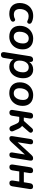

<svg xmlns="http://www.w3.org/2000/svg" viewBox="1662 -2201 727 4091"><g transform="rotate(90 2025.5 -155.5)"><path d="M277 10Q160 10 102 -51.5Q44 -113 44 -213Q44 -267 60.5 -318.5Q77 -370 111 -410.5Q145 -451 197.5 -475Q250 -499 321 -499Q357 -499 392 -490.5Q427 -482 454 -468Q479 -455 484.5 -435.5Q490 -416 482.5 -399Q475 -382 458.5 -374.5Q442 -367 422 -378Q378 -402 329 -402Q272 -402 237.5 -374Q203 -346 187.5 -303Q172 -260 172 -214Q172 -157 200.5 -122Q229 -87 295 -87Q314 -87 335.5 -92Q357 -97 381 -110Q399 -119 414 -112Q429 -105 437 -89.5Q445 -74 440.5 -55.5Q436 -37 414 -24Q388 -8 349 1Q310 10 277 10Z M760 10Q652 10 591 -50Q530 -110 530 -211Q530 -299 566.5 -363.5Q603 -428 665 -463.5Q727 -499 802 -499Q910 -499 971 -439Q1032 -379 1032 -278Q1032 -190 995.5 -125.5Q959 -61 897.5 -25.5Q836 10 760 10ZM763 -85Q809 -85 840.5 -111Q872 -137 889 -182Q906 -227 906 -282Q906 -341 877.5 -372.5Q849 -404 799 -404Q754 -404 722 -378Q690 -352 673 -307.5Q656 -263 656 -207Q656 -148 684.5 -116.5Q713 -85 763 -85Z M1143 188Q1114 188 1100 169Q1086 150 1091 116L1178 -433Q1189 -497 1250 -497Q1279 -497 1291.5 -478Q1304 -459 1299 -424L1297 -413Q1355 -499 1462 -499Q1546 -499 1596.5 -442.5Q1647 -386 1647 -288Q1647 -205 1617.5 -137.5Q1588 -70 1533 -30Q1478 10 1401 10Q1349 10 1308 -12.5Q1267 -35 1247 -80L1214 129Q1204 188 1143 188ZM1378 -85Q1424 -85 1455.5 -111Q1487 -137 1504 -182Q1521 -227 1521 -282Q1521 -341 1492.5 -372.5Q1464 -404 1414 -404Q1369 -404 1337 -378Q1305 -352 1288 -307.5Q1271 -263 1271 -207Q1271 -148 1299.5 -116.5Q1328 -85 1378 -85Z M1964 10Q1856 10 1795 -50Q1734 -110 1734 -211Q1734 -299 1770.5 -363.5Q1807 -428 1869 -463.5Q1931 -499 2006 -499Q2114 -499 2175 -439Q2236 -379 2236 -278Q2236 -190 2199.5 -125.5Q2163 -61 2101.5 -25.5Q2040 10 1964 10ZM1967 -85Q2013 -85 2044.5 -111Q2076 -137 2093 -182Q2110 -227 2110 -282Q2110 -341 2081.5 -372.5Q2053 -404 2003 -404Q1958 -404 1926 -378Q1894 -352 1877 -307.5Q1860 -263 1860 -207Q1860 -148 1888.5 -116.5Q1917 -85 1967 -85Z M2378 8Q2347 8 2332.5 -10Q2318 -28 2323 -61L2382 -439Q2391 -497 2449 -497Q2481 -497 2496 -479.5Q2511 -462 2506 -430L2485 -299H2555L2713 -475Q2731 -495 2752 -495.5Q2773 -496 2789 -484Q2805 -472 2808 -452Q2811 -432 2792 -410L2662 -262Q2701 -237 2728 -177L2773 -75Q2786 -46 2776 -25.5Q2766 -5 2744 3Q2722 11 2699.5 3.5Q2677 -4 2665 -31L2615 -144Q2600 -178 2581 -190Q2562 -202 2533 -202H2470L2446 -50Q2437 8 2378 8Z M2929 8Q2902 8 2891.5 -5Q2881 -18 2880.5 -35Q2880 -52 2882 -63L2942 -443Q2951 -497 3004 -497Q3033 -497 3045.5 -479.5Q3058 -462 3053 -433L3011 -167L3280 -460Q3291 -472 3307.5 -484.5Q3324 -497 3352 -497Q3378 -497 3389 -486Q3400 -475 3402 -458.5Q3404 -442 3401 -427L3340 -47Q3331 8 3279 8Q3248 8 3236.5 -9.5Q3225 -27 3229 -57L3272 -322L3003 -30Q2992 -18 2974.5 -5Q2957 8 2929 8Z M3539 8Q3508 8 3494.5 -11.5Q3481 -31 3486 -66L3544 -435Q3554 -497 3614 -497Q3646 -497 3659.5 -478Q3673 -459 3668 -424L3648 -300H3863L3885 -435Q3895 -497 3955 -497Q3987 -497 4000 -478Q4013 -459 4008 -424L3950 -55Q3940 8 3880 8Q3849 8 3835.5 -12Q3822 -32 3827 -67L3848 -202H3633L3610 -55Q3605 -23 3586.5 -7.5Q3568 8 3539 8Z"/></g></svg>

Font: Nunito
Style: Bold Italic
Weight: 700
Italic angle: -9°
Designer: Vernon Adams
Foundry: Vernon Adams
Version: Version 3.601; ttfautohint (v1.8.2.53-6de2)